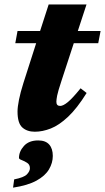

<svg xmlns="http://www.w3.org/2000/svg" viewBox="-20 -575 470 860"><path d="M255.5 -213.5Q239.5 -165 236 -146.8Q232.5 -128.5 232.5 -119Q232.5 -100.5 249.5 -100.5Q263 -100.5 284 -117.8Q305 -135 341 -179.5L368 -158.5Q325 -89.5 284.8 -51.8Q244.5 -14 207.5 0.5Q170.5 15 136 15Q101 15 79.8 -4.2Q58.5 -23.5 58.5 -75.5Q58.5 -95.5 65 -128.2Q71.5 -161 84.5 -202L142 -381.5H48.5L58.5 -436H159.5L198 -555H367.5L328.5 -436H430.5L420 -381.5H310.5ZM65 132.5Q65 103.5 87.2 78.8Q109.5 54 151 54Q184 54 200.2 72.2Q216.5 90.5 216.5 123.5Q216.5 154.5 199.5 183.5Q182.5 212.5 143.5 234Q104.5 255.5 38.5 265.5L43.5 228.5Q87 220 100.5 206Q114 192 114 178.5Q114 162.5 101.8 154.5Q89.5 146.5 77.2 142Q65 137.5 65 132.5Z"/></svg>

Font: Newsreader Text ExtraBold
Style: Italic
Weight: 800
Italic angle: -17°
Designer: Hugues Gentile
Foundry: Production Type
Version: Version 1.001